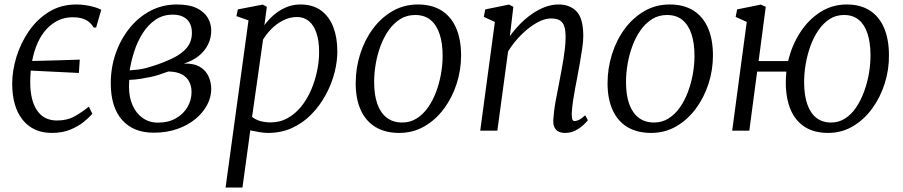

<svg xmlns="http://www.w3.org/2000/svg" viewBox="-20 -584 4035 858"><path d="M211.5 10Q128.5 10 81.5 -48.2Q34.5 -106.5 34.5 -210.5Q34.5 -267.5 53.2 -329Q72 -390.5 108.5 -444Q145 -497.5 198.5 -530.8Q252 -564 322 -564Q340 -564 360 -561.2Q380 -558.5 399 -553.2Q418 -548 432.5 -540.5L409.5 -461H398.5Q388.5 -478 374.8 -488Q361 -498 344 -502.5Q327 -507 305 -507Q271.5 -507 242.2 -493.8Q213 -480.5 189.2 -455.2Q165.5 -430 149 -394Q132.5 -358 123.5 -311.5Q177.5 -313 230.2 -314.2Q283 -315.5 336.5 -317.5L332.5 -258Q279 -260.5 225 -263.2Q171 -266 117.5 -268.5Q116.5 -256.5 115.8 -244Q115 -231.5 115 -218Q115 -135 145.8 -90.2Q176.5 -45.5 234.5 -45.5Q279.5 -45.5 311.8 -63.2Q344 -81 377 -107.5L392.5 -75.5Q380.5 -61 356 -40.8Q331.5 -20.5 295.5 -5.2Q259.5 10 211.5 10Z M667 9Q621.5 9 586.2 -5.2Q551 -19.5 526 -47.5Q501 -75.5 488 -116.5Q475 -157.5 475 -211.5Q475 -282 497 -345.2Q519 -408.5 558.8 -458Q598.5 -507.5 652.5 -535.8Q706.5 -564 770 -564Q826.5 -564 860 -547.2Q893.5 -530.5 908.8 -504Q924 -477.5 924 -447.5Q924 -414 909.5 -384.8Q895 -355.5 867.8 -333.8Q840.5 -312 801.5 -300Q847.5 -301 874 -284.8Q900.5 -268.5 912.2 -242Q924 -215.5 924 -186.5Q924 -149.5 905.5 -114.8Q887 -80 853 -52Q819 -24 771.8 -7.5Q724.5 9 667 9ZM686 -36Q731.5 -36 764.8 -54.5Q798 -73 817 -104.2Q836 -135.5 836 -173Q836 -199 825.2 -219.5Q814.5 -240 791.8 -252Q769 -264 732.5 -264.5Q725.5 -262.5 713 -257.8Q700.5 -253 685 -248.2Q669.5 -243.5 652.5 -240Q633.5 -236 609.5 -232Q585.5 -228 557.5 -227Q557 -219 556.8 -211Q556.5 -203 556.5 -195.5Q556.5 -150 572.2 -114Q588 -78 617.2 -57Q646.5 -36 686 -36ZM559.5 -269.5Q580.5 -271 598.2 -273.2Q616 -275.5 633.8 -280.2Q651.5 -285 672.5 -292Q719 -307.5 756.5 -326.2Q794 -345 815.8 -371.8Q837.5 -398.5 837.5 -437Q837.5 -476.5 815 -497.5Q792.5 -518.5 752 -518.5Q708 -518.5 674.8 -495.8Q641.5 -473 618 -436Q594.5 -399 580.2 -355.2Q566 -311.5 559.5 -269.5Z M988 254 1090.5 -493 1036.5 -512 1043 -542 1154 -563.5 1172.5 -553.5 1161.5 -471Q1178 -494.5 1202 -515.8Q1226 -537 1256.5 -550.5Q1287 -564 1322 -564Q1378 -564 1414.8 -537Q1451.5 -510 1469.5 -462.8Q1487.5 -415.5 1487.5 -354.5Q1487.5 -307.5 1474.2 -257Q1461 -206.5 1435 -159Q1409 -111.5 1371.8 -73.2Q1334.5 -35 1285.8 -12.5Q1237 10 1177.5 10Q1159 10 1138.2 6.2Q1117.5 2.5 1098.5 -1.5L1063.5 254ZM1106.5 -61.5Q1123 -48.5 1144.2 -42.8Q1165.5 -37 1189 -37Q1231.5 -37 1266 -56.5Q1300.5 -76 1326.8 -108.8Q1353 -141.5 1370.5 -182.5Q1388 -223.5 1397 -267Q1406 -310.5 1406 -351Q1406 -402 1394 -437Q1382 -472 1360 -490Q1338 -508 1307.5 -508Q1274.5 -508 1244.5 -492.5Q1214.5 -477 1191.8 -453.5Q1169 -430 1155.5 -407Z M1847.5 -564Q1910 -564 1953 -537Q1996 -510 2018.2 -459Q2040.5 -408 2040.5 -336Q2040.5 -271 2020.5 -209.2Q2000.5 -147.5 1963.8 -98Q1927 -48.5 1876.2 -19.2Q1825.5 10 1764 10Q1702 10 1658.5 -16Q1615 -42 1592.2 -92Q1569.5 -142 1569.5 -212Q1569.5 -278.5 1589.2 -341.5Q1609 -404.5 1645.8 -454.5Q1682.5 -504.5 1733.8 -534.2Q1785 -564 1847.5 -564ZM1835 -517Q1798.5 -517 1769.2 -499Q1740 -481 1718 -450.2Q1696 -419.5 1681.2 -380.5Q1666.5 -341.5 1659.2 -299.5Q1652 -257.5 1652 -217.5Q1652 -159 1666.5 -118.8Q1681 -78.5 1709 -57.5Q1737 -36.5 1777.5 -36.5Q1813 -36.5 1841.8 -54.5Q1870.5 -72.5 1892.2 -103.2Q1914 -134 1928.5 -172.5Q1943 -211 1950.5 -252.8Q1958 -294.5 1958 -334.5Q1958 -391 1944.5 -431.8Q1931 -472.5 1904 -494.8Q1877 -517 1835 -517Z M2258.5 -422.5Q2279 -451 2304.2 -476.8Q2329.5 -502.5 2357.8 -522Q2386 -541.5 2416 -552.8Q2446 -564 2476 -564Q2527 -564 2556.8 -532.8Q2586.5 -501.5 2586.5 -423Q2586.5 -400 2582 -369Q2577.5 -338 2571.8 -305.8Q2566 -273.5 2561 -245.5Q2556 -219.5 2550.2 -189.5Q2544.5 -159.5 2540.2 -130Q2536 -100.5 2535 -77Q2534.5 -60.5 2537.2 -51.8Q2540 -43 2547 -43Q2557 -43 2568.8 -49Q2580.5 -55 2595 -69L2607 -47Q2603 -40.5 2588.5 -26.8Q2574 -13 2552.8 -1.5Q2531.5 10 2505 10Q2488.5 10 2476.2 4Q2464 -2 2457.8 -14.8Q2451.5 -27.5 2452.5 -48.5Q2453.5 -64.5 2456 -86Q2458.5 -107.5 2462.8 -131Q2467 -154.5 2471.8 -178.2Q2476.5 -202 2480.5 -223.5Q2484.5 -245.5 2489.2 -270Q2494 -294.5 2498 -320.2Q2502 -346 2504.8 -370.8Q2507.5 -395.5 2507.5 -417.5Q2507.5 -450 2501 -468Q2494.5 -486 2480.2 -493.8Q2466 -501.5 2442 -501.5Q2419.5 -501.5 2393.8 -489.8Q2368 -478 2342 -457.5Q2316 -437 2292.2 -410.2Q2268.5 -383.5 2250.5 -354L2202.5 0H2126L2191.5 -486L2142 -508.5L2148.5 -542L2254.5 -563.5L2274 -553.5Z M2973 -564Q3035.5 -564 3078.5 -537Q3121.5 -510 3143.8 -459Q3166 -408 3166 -336Q3166 -271 3146 -209.2Q3126 -147.5 3089.2 -98Q3052.5 -48.5 3001.8 -19.2Q2951 10 2889.5 10Q2827.5 10 2784 -16Q2740.5 -42 2717.8 -92Q2695 -142 2695 -212Q2695 -278.5 2714.8 -341.5Q2734.5 -404.5 2771.2 -454.5Q2808 -504.5 2859.2 -534.2Q2910.5 -564 2973 -564ZM2960.5 -517Q2924 -517 2894.8 -499Q2865.5 -481 2843.5 -450.2Q2821.5 -419.5 2806.8 -380.5Q2792 -341.5 2784.8 -299.5Q2777.5 -257.5 2777.5 -217.5Q2777.5 -159 2792 -118.8Q2806.5 -78.5 2834.5 -57.5Q2862.5 -36.5 2903 -36.5Q2938.5 -36.5 2967.2 -54.5Q2996 -72.5 3017.8 -103.2Q3039.5 -134 3054 -172.5Q3068.5 -211 3076 -252.8Q3083.5 -294.5 3083.5 -334.5Q3083.5 -391 3070 -431.8Q3056.5 -472.5 3029.5 -494.8Q3002.5 -517 2960.5 -517Z M3370 -311H3502Q3518 -380 3554.8 -437.5Q3591.5 -495 3645 -529.5Q3698.5 -564 3763.5 -564Q3824.5 -564 3866.2 -537.5Q3908 -511 3930 -460.8Q3952 -410.5 3952.5 -339.5Q3953.5 -274 3933.8 -211.5Q3914 -149 3877.5 -99Q3841 -49 3791 -19.5Q3741 10 3680.5 10Q3619 10 3577 -16.5Q3535 -43 3513.5 -93Q3492 -143 3491.5 -213Q3491.5 -226 3492.2 -239Q3493 -252 3494 -264H3363.5L3328.5 0H3252L3317 -486L3267.5 -508.5L3274 -542L3380 -563.5L3402 -553.5ZM3751.5 -517Q3716 -517 3687.5 -498.8Q3659 -480.5 3637.5 -449.2Q3616 -418 3601.8 -378.8Q3587.5 -339.5 3580.2 -296.5Q3573 -253.5 3573.5 -212.5Q3574 -156.5 3588 -117Q3602 -77.5 3628.5 -57Q3655 -36.5 3694 -36.5Q3729 -36.5 3757 -54.8Q3785 -73 3806 -104.2Q3827 -135.5 3841.5 -175Q3856 -214.5 3863.2 -257.2Q3870.5 -300 3870 -340.5Q3869.5 -395 3856.5 -434.5Q3843.5 -474 3817.5 -495.5Q3791.5 -517 3751.5 -517Z"/></svg>

Font: Merriweather 28pt Light
Style: Italic
Weight: 300
Italic angle: -7.8°
Version: Version 2.101